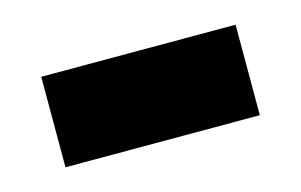

<svg xmlns="http://www.w3.org/2000/svg" viewBox="-35 -459 392 250"><g transform="rotate(-15 161.0 -334.0)"><path d="M30 -273H292V-395H30Z"/></g></svg>

Font: Noto Sans Malayalam UI
Style: Bold
Weight: 700
Designer: Jelle Bosma - Monotype Design Team
Foundry: Monotype Imaging Inc.
Version: Version 2.104